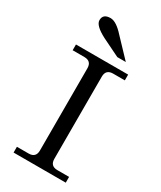

<svg xmlns="http://www.w3.org/2000/svg" viewBox="-238 -1047 944 1127"><g transform="rotate(30 234.0 -484.0)"><path d="M414.1 0H60.5V-39.1H139.6Q188.5 -39.1 188.5 -87.9V-644.5Q188.5 -693.4 139.6 -693.4H60.5V-732.4H414.1V-693.4H335Q286.1 -693.4 286.1 -644.5V-87.9Q286.1 -39.1 335 -39.1H414.1ZM307.6 -789.6 187 -848.6Q108.4 -889.2 108.4 -925.3Q108.4 -968.3 159.7 -968.3Q198.7 -968.3 252 -908.7L365.2 -789.6Z"/></g></svg>

Font: Munson
Style: Regular
Weight: 400
Designer: Paul James MIller
Foundry: High-Logic / Made with FontCreator
Version: Version 2.10;May 5, 2019;FontCreator 11.5.0.2430 64-bit